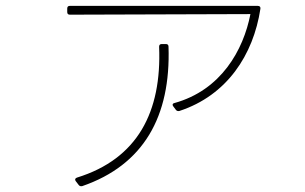

<svg xmlns="http://www.w3.org/2000/svg" viewBox="-20 -615 1040 654"><path d="M218 -565 833 -567C809 -444 733 -308 574 -264C568 -263 566 -258 570 -253L579 -241C582 -237 586 -236 591 -237C753 -290 843 -428 867 -585C868 -591 865 -595 858 -595H218C212 -595 209 -592 209 -586V-574C209 -568 212 -565 218 -565ZM260 19C469 -53 562 -218 554 -456C554 -462 551 -465 545 -465H531C525 -465 522 -462 522 -456C531 -234 449 -74 242 -10C236 -8 234 -3 238 2L248 15C251 19 255 20 260 19Z"/></svg>

Font: LINE Seed JP_OTF Thin
Style: Regular
Weight: 250
Designer: LY Corporation & Fontrix & Fontworks
Version: Version 1.007